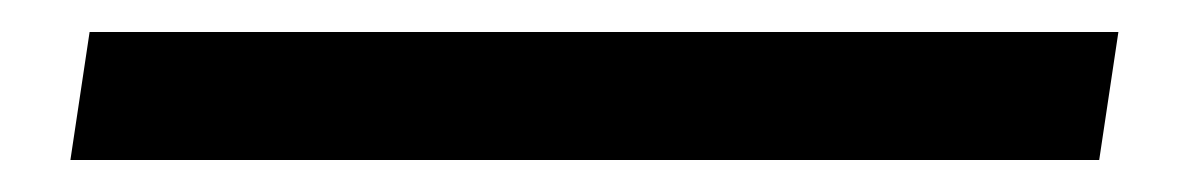

<svg xmlns="http://www.w3.org/2000/svg" viewBox="-20 50 743 120"><path d="M24 150 36 70H679L667 150Z"/></svg>

Font: Alumni Sans Black
Style: Italic
Weight: 900
Italic angle: -8°
Version: Version 1.016